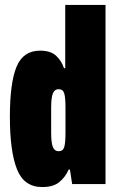

<svg xmlns="http://www.w3.org/2000/svg" viewBox="-20 -745 480 777"><path d="M151 12Q77 12 48.5 -60.5Q20 -133 20 -272Q20 -410 47 -475Q74 -540 142 -540Q185 -540 207 -519.5Q229 -499 239 -469H244V-725H407V0H272L263 -59H258Q245 -29 220.5 -8.5Q196 12 151 12ZM217 -133Q235 -133 240 -150Q245 -167 245 -208V-309Q245 -350 240 -367Q235 -384 217 -384Q201 -384 194 -367Q187 -350 187 -309V-208Q187 -167 194 -150Q201 -133 217 -133Z"/></svg>

Font: Archivo ExtraCondensed Black
Style: Regular
Weight: 900
Width: 2
Designer: Hector Gatti
Foundry: Omnibus-Type
Version: Version 2.001; ttfautohint (v1.8.3)